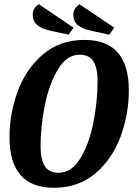

<svg xmlns="http://www.w3.org/2000/svg" viewBox="-20 -869 655 909"><path d="M590 -441Q590 -330 551.5 -224Q513 -118 432.5 -49Q352 20 235 20Q25 20 25 -220Q25 -331 64 -437Q103 -543 183.5 -611.5Q264 -680 380 -680Q590 -680 590 -441ZM172 -174Q172 -116 191.5 -83.5Q211 -51 258 -51Q318 -51 359.5 -118Q401 -185 421.5 -286Q442 -387 442 -488Q442 -546 422.5 -578Q403 -610 357 -610Q297 -610 255.5 -542.5Q214 -475 193 -374Q172 -273 172 -174ZM305 -705 225 -722Q178 -732 156.5 -750Q135 -768 135 -800Q135 -815 142.5 -828Q150 -841 164 -849L328 -738ZM497 -705 418 -722Q370 -732 348.5 -750Q327 -768 327 -799Q327 -814 335 -827Q343 -840 356 -849L521 -738Z"/></svg>

Font: Sansita Medium Italic
Style: Regular
Weight: 500
Italic angle: -11°
Designer: Pablo Cosgaya
Foundry: Omnibus-Type
Version: Version 1.006